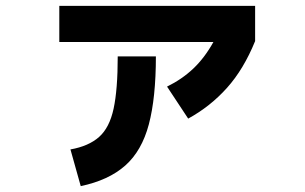

<svg xmlns="http://www.w3.org/2000/svg" viewBox="-20 -589 1040 654"><path d="M621 -185 549 -294Q600 -319 638.5 -355.5Q677 -392 707 -446H182V-569H849V-449Q810 -353 753 -289.5Q696 -226 621 -185ZM255 45 220 -80Q282 -91 317.5 -122.5Q353 -154 367 -219Q381 -284 381 -397H511Q511 -256 487 -165.5Q463 -75 406.5 -25Q350 25 255 45Z"/></svg>

Font: Murecho
Style: Bold
Weight: 700
Designer: Neil Summerour
Foundry: Positype
Version: Version 1.010; ttfautohint (v1.8.3)